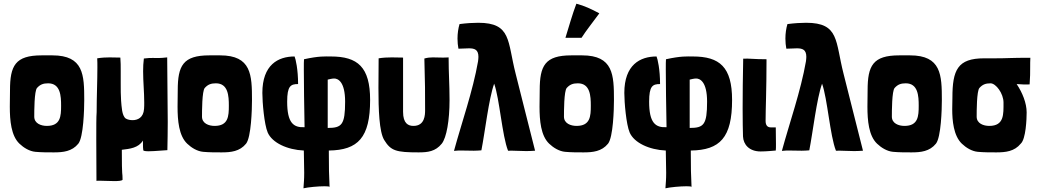

<svg xmlns="http://www.w3.org/2000/svg" viewBox="-20 -813 5618 1037"><path d="M271 10C321 10 369 5 403 -37C431 -72 435 -224 435 -272C435 -408 432 -514 263 -514H205C62 -514 34 -458 34 -325C34 -299 33 -269 33 -237C33 -162 40 -80 85 -37C108 -15 139 4 171 7C203 10 238 10 271 10ZM233 -133C202 -133 165 -146 165 -183C165 -210 165 -322 180 -338C197 -357 214 -363 240 -363C307 -363 310 -294 310 -242C310 -185 307 -133 233 -133Z M501 164C504 163 510 163 517 163C537 163 569 165 596 165C619 165 637 164 642 158C642 111 638 159 638 -4C681 -9 728 -14 752 -54C753 -35 751 -24 754 -1C755 2 766 4 782 4C816 4 872 -2 884 -2C885 -54 886 -104 886 -154C886 -273 883 -387 883 -503C840 -498 828 -500 805 -500C793 -500 779 -500 757 -497C754 -474 753 -451 753 -428C753 -372 759 -315 759 -259C759 -247 759 -236 758 -225C755 -177 723 -164 696 -164C683 -164 670 -167 663 -171C662 -172 660 -172 659 -173C638 -189 637 -237 634 -270C632 -298 632 -330 632 -363C632 -384 632 -406 632 -427C632 -455 632 -481 630 -502C608 -502 590 -503 572 -503C551 -503 530 -502 505 -498C506 -483 506 -466 506 -449C506 -377 502 -287 502 -207C500 -185 500 -124 500 -59C500 40 501 151 501 164Z M1177 10C1227 10 1275 5 1309 -37C1337 -72 1341 -224 1341 -272C1341 -408 1338 -514 1169 -514H1111C968 -514 940 -458 940 -325C940 -299 939 -269 939 -237C939 -162 946 -80 991 -37C1014 -15 1045 4 1077 7C1109 10 1144 10 1177 10ZM1139 -133C1108 -133 1071 -146 1071 -183C1071 -210 1071 -322 1086 -338C1103 -357 1120 -363 1146 -363C1213 -363 1216 -294 1216 -242C1216 -185 1213 -133 1139 -133Z M1756 0C1914 -2 1979 -70 1979 -273C1979 -451 1912 -508 1767 -508C1736 -508 1704 -511 1622 -493C1621 -485 1621 -465 1621 -436C1621 -363 1623 -236 1625 -126C1565 -123 1531 -149 1531 -264C1531 -349 1550 -359 1590 -359C1590 -437 1577 -495 1571 -508C1482 -508 1397 -463 1397 -311C1397 -261 1407 -141 1426 -97C1450 -42 1531 -4 1621 0C1622 59 1623 95 1623 120C1623 159 1621 172 1619 204C1645 198 1699 193 1733 193C1747 193 1758 194 1760 196C1757 142 1756 87 1756 0ZM1750 -383C1758 -385 1774 -389 1785 -389C1806 -389 1844 -371 1844 -264C1844 -139 1826 -122 1750 -122ZM1760 196V198C1761 197 1761 197 1760 196Z M2157 -209V-502C2135 -502 2116 -503 2096 -503C2073 -503 2050 -502 2025 -498C2025 -453 2024 -396 2024 -338C2024 -222 2028 -101 2055 -57C2091 2 2120 10 2241 10C2291 10 2332 5 2366 -37C2392 -70 2408 -163 2408 -272C2408 -362 2403 -414 2403 -503C2390 -502 2379 -502 2369 -502C2348 -502 2333 -503 2318 -503C2304 -503 2290 -502 2272 -497C2276 -365 2276 -311 2276 -219C2276 -193 2275 -133 2213 -133C2185 -133 2157 -146 2157 -209Z M2432 2C2446 0 2460 0 2474 0C2496 0 2518 1 2539 1C2553 1 2567 0 2580 -1C2599 -97 2620 -281 2649 -361C2678 -281 2692 -79 2724 1C2756 0 2787 3 2823 3C2838 3 2854 2 2870 1C2849 -79 2783 -346 2765 -415C2720 -590 2743 -690 2563 -690C2535 -690 2501 -688 2462 -683C2455 -660 2451 -632 2451 -605C2451 -585 2453 -566 2456 -550C2477 -550 2496 -552 2513 -552C2543 -552 2564 -545 2564 -506C2564 -499 2563 -491 2562 -482C2534 -321 2473 -149 2432 2Z M3093 -793C3071 -735 3053 -670 3034 -609H3121C3150 -654 3174 -682 3217 -741C3174 -764 3136 -782 3093 -793ZM3132 10C3182 10 3230 5 3264 -37C3292 -72 3296 -224 3296 -272C3296 -408 3293 -514 3124 -514H3066C2923 -514 2895 -458 2895 -325C2895 -299 2894 -269 2894 -237C2894 -162 2901 -80 2946 -37C2969 -15 3000 4 3032 7C3064 10 3099 10 3132 10ZM3094 -133C3063 -133 3026 -146 3026 -183C3026 -210 3026 -322 3041 -338C3058 -357 3075 -363 3101 -363C3168 -363 3171 -294 3171 -242C3171 -185 3168 -133 3094 -133Z M3711 0C3869 -2 3934 -70 3934 -273C3934 -451 3867 -508 3722 -508C3691 -508 3659 -511 3577 -493C3576 -485 3576 -465 3576 -436C3576 -363 3578 -236 3580 -126C3520 -123 3486 -149 3486 -264C3486 -349 3505 -359 3545 -359C3545 -437 3532 -495 3526 -508C3437 -508 3352 -463 3352 -311C3352 -261 3362 -141 3381 -97C3405 -42 3486 -4 3576 0C3577 59 3578 95 3578 120C3578 159 3576 172 3574 204C3600 198 3654 193 3688 193C3702 193 3713 194 3715 196C3712 142 3711 87 3711 0ZM3705 -383C3713 -385 3729 -389 3740 -389C3761 -389 3799 -371 3799 -264C3799 -139 3781 -122 3705 -122ZM3715 196V198C3716 197 3716 197 3715 196Z M3993 -76C3995 -32 4027 5 4088 5C4120 5 4156 1 4170 0C4171 -9 4171 -20 4171 -33C4171 -58 4170 -91 4170 -125H4143C4126 -125 4115 -135 4115 -160C4115 -223 4120 -329 4120 -490V-493C4051 -493 4025 -498 3994 -496V-495C3992 -397 3991 -303 3991 -227C3991 -161 3992 -108 3993 -76Z M4203 2C4217 0 4231 0 4245 0C4267 0 4289 1 4310 1C4324 1 4338 0 4351 -1C4370 -97 4391 -281 4420 -361C4449 -281 4463 -79 4495 1C4527 0 4558 3 4594 3C4609 3 4625 2 4641 1C4620 -79 4554 -346 4536 -415C4491 -590 4514 -690 4334 -690C4306 -690 4272 -688 4233 -683C4226 -660 4222 -632 4222 -605C4222 -585 4224 -566 4227 -550C4248 -550 4267 -552 4284 -552C4314 -552 4335 -545 4335 -506C4335 -499 4334 -491 4333 -482C4305 -321 4244 -149 4203 2Z M4903 10C4953 10 5001 5 5035 -37C5063 -72 5067 -224 5067 -272C5067 -408 5064 -514 4895 -514H4837C4694 -514 4666 -458 4666 -325C4666 -299 4665 -269 4665 -237C4665 -162 4672 -80 4717 -37C4740 -15 4771 4 4803 7C4835 10 4870 10 4903 10ZM4865 -133C4834 -133 4797 -146 4797 -183C4797 -210 4797 -322 4812 -338C4829 -357 4846 -363 4872 -363C4939 -363 4942 -294 4942 -242C4942 -185 4939 -133 4865 -133Z M5545 -501C5437 -501 5425 -498 5353 -498H5295C5152 -498 5124 -435 5124 -285C5124 -271 5123 -249 5123 -223C5123 -162 5130 -80 5175 -37C5198 -15 5229 4 5261 7C5293 10 5328 10 5361 10C5411 10 5459 5 5493 -37C5521 -62 5525 -171 5525 -206C5525 -256 5502 -313 5471 -359C5496 -357 5521 -356 5541 -357C5544 -394 5544 -422 5544 -450C5544 -467 5544 -483 5545 -501ZM5323 -133C5292 -133 5255 -146 5255 -183C5255 -210 5255 -322 5270 -338C5287 -357 5304 -363 5330 -363C5359 -363 5400 -308 5400 -259C5400 -196 5404 -133 5323 -133Z"/></svg>

Font: HEYCLAY
Style: Regular
Weight: 400
Designer: Marcelo Magalhaes
Foundry: Marcelo Magalhães
Version: Version 1.300;hotconv 1.0.109;makeotfexe 2.5.65596